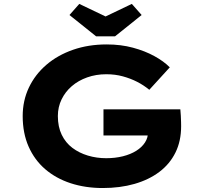

<svg xmlns="http://www.w3.org/2000/svg" viewBox="-20 -938 1024 968"><path d="M497.7 10Q410.3 10 336.2 -14.2Q262.2 -38.4 208.1 -84.9Q154 -131.4 124.2 -199Q94.4 -266.6 94.4 -352.9Q94.4 -430.7 125.7 -496.6Q157 -562.5 213.8 -611.3Q270.7 -660 348.1 -687Q425.6 -714 517.5 -714Q589.5 -714 650.4 -697.5Q711.4 -681 758.7 -654.9Q806.1 -628.8 836 -598.5L732.7 -485.3Q704.4 -508.6 671.3 -525.5Q638.2 -542.4 599.5 -553Q560.9 -563.7 515.8 -563.7Q464.1 -563.7 419.5 -547.8Q374.9 -532 342.1 -503.7Q309.2 -475.5 290.5 -436.9Q271.7 -398.3 271.7 -352.9Q271.7 -298.8 291.2 -258.5Q310.7 -218.3 344.8 -192.6Q378.9 -166.9 423.1 -153.6Q467.2 -140.4 515.6 -140.4Q560.6 -140.4 599.6 -150.1Q638.5 -159.9 666.9 -177.7Q695.3 -195.4 711.1 -219.9Q726.8 -244.4 726 -272.4L726.6 -293.6L749 -255H501.7V-386.9H889.2Q890.6 -372.9 891.6 -355Q892.6 -337.2 892.9 -322.1Q893.2 -307 893.2 -302Q893.2 -226.6 864.6 -168.9Q836.1 -111.1 783.4 -71.4Q730.6 -31.6 658 -10.8Q585.3 10 497.7 10ZM464.6 -754.7 330.2 -862.3 379.7 -918.3 527.2 -847.8H497.2L644.6 -918.3L694.1 -862.3L559.8 -754.7Z"/></svg>

Font: Lexend Mega
Style: Regular
Weight: 400
Designer: Bonnie Shaver-Troup, Thomas Jockin
Foundry: Lexend
Version: Version 1.007